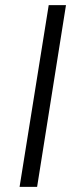

<svg xmlns="http://www.w3.org/2000/svg" viewBox="-20 -725 298 745"><path d="M56 0 169 -705H236L124 0Z"/></svg>

Font: Nunito Sans 7pt SemiCondensed Light
Style: Italic
Weight: 300
Width: 4
Italic angle: -9°
Designer: Vernon Adams
Foundry: Vernon Adams
Version: Version 3.101;gftools[0.9.27]